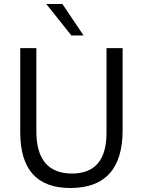

<svg xmlns="http://www.w3.org/2000/svg" viewBox="-20 -945 727 977"><path d="M604 -283.2Q604 11.7 337.9 11.7Q83 11.7 83 -272V-700.2H165V-277.3Q165 -62 346.7 -62Q522 -62 522 -270V-700.2H604ZM405.3 -764.6H343.3L215.3 -924.8H297.4Z"/></svg>

Font: Segoe UI Historic
Style: Regular
Weight: 400
Foundry: Microsoft Corporation
Version: Version 1.03